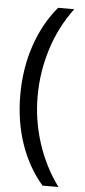

<svg xmlns="http://www.w3.org/2000/svg" viewBox="-59 -747 414 938"><g transform="rotate(5 148.0 -278.0)"><path d="M40 -273.9Q40 -403.3 77.9 -516.1Q115.7 -628.9 187 -713.9H266.1Q195.8 -619.6 160.4 -506.8Q125 -394 125 -274.9Q125 -157.7 161.1 -45.9Q197.3 65.9 265.1 158.2H187Q115.2 75.2 77.6 -35.6Q40 -146.5 40 -273.9Z"/></g></svg>

Font: f08745844
Style: Regular
Weight: 400
Foundry: Ascender Corporation
Version: Version 1.10